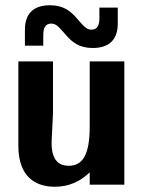

<svg xmlns="http://www.w3.org/2000/svg" viewBox="-20 -704 544 732"><path d="M182 -470H50V-148C50 -31 114 8 189 8C241 8 285 -11 322 -47V0H454V-470H322V-221C322 -112 294 -72 242 -72C201 -72 174 -97 177 -169L182 -273ZM75 -591V-530H145V-571C145 -608 161 -614 176 -614C193 -614 204 -602 224 -579L231 -571C256 -542 283 -521 334 -521C400 -521 429 -557 429 -614V-675H359V-634C359 -597 343 -591 328 -591C311 -591 301 -602 280 -626L273 -634C247 -664 220 -684 170 -684C104 -684 75 -648 75 -591Z"/></svg>

Font: Tanklager Original
Style: Regular
Weight: 400
Designer: Ariel Martín Pérez
Foundry: Tunera Type Foundry
Version: Version 1.000;Glyphs 3.3 (3310)